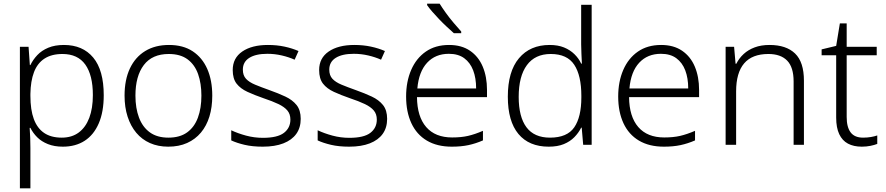

<svg xmlns="http://www.w3.org/2000/svg" viewBox="-20 -786 4806 1042"><path d="M327 -542Q429 -542 486 -473.5Q543 -405 543 -269Q543 -179 516 -116.5Q489 -54 439.5 -22Q390 10 321 10Q275 10 240 -4Q205 -18 182 -41Q159 -64 145 -92H141Q143 -67 144 -37.5Q145 -8 145 17V236H88V-532H135L142 -433H145Q159 -462 182.5 -487Q206 -512 242 -527Q278 -542 327 -542ZM319 -493Q260 -493 221.5 -468Q183 -443 164.5 -394.5Q146 -346 145 -276V-266Q145 -190 163.5 -140Q182 -90 219.5 -64.5Q257 -39 315 -39Q370 -39 407.5 -67Q445 -95 464.5 -146.5Q484 -198 484 -270Q484 -378 443 -435.5Q402 -493 319 -493Z M1132 -267Q1132 -204 1116.5 -153.5Q1101 -103 1070.5 -66.5Q1040 -30 995.5 -10Q951 10 893 10Q838 10 794 -9.5Q750 -29 719.5 -65.5Q689 -102 672.5 -153Q656 -204 656 -267Q656 -353 685 -414.5Q714 -476 768 -509Q822 -542 897 -542Q974 -542 1026 -507.5Q1078 -473 1105 -411.5Q1132 -350 1132 -267ZM715 -267Q715 -199 734.5 -147.5Q754 -96 793.5 -67.5Q833 -39 894 -39Q956 -39 995.5 -67.5Q1035 -96 1054 -147.5Q1073 -199 1073 -267Q1073 -333 1055 -384Q1037 -435 998 -464Q959 -493 896 -493Q806 -493 760.5 -433Q715 -373 715 -267Z M1612 -141Q1612 -93 1588 -59.5Q1564 -26 1518 -8Q1472 10 1406 10Q1350 10 1307.5 0Q1265 -10 1235 -24V-79Q1271 -62 1315.5 -50Q1360 -38 1407 -38Q1486 -38 1521 -65Q1556 -92 1556 -137Q1556 -167 1539.5 -186.5Q1523 -206 1490.5 -221.5Q1458 -237 1410 -253Q1361 -270 1323 -287.5Q1285 -305 1264 -332Q1243 -359 1243 -406Q1243 -471 1295 -506.5Q1347 -542 1434 -542Q1482 -542 1524 -533Q1566 -524 1600 -509L1579 -462Q1548 -476 1509.5 -485Q1471 -494 1431 -494Q1368 -494 1333 -472Q1298 -450 1298 -408Q1298 -377 1315 -358.5Q1332 -340 1364.5 -326.5Q1397 -313 1442 -297Q1490 -280 1528.5 -262Q1567 -244 1589.5 -216Q1612 -188 1612 -141Z M2081 -141Q2081 -93 2057 -59.5Q2033 -26 1987 -8Q1941 10 1875 10Q1819 10 1776.5 0Q1734 -10 1704 -24V-79Q1740 -62 1784.5 -50Q1829 -38 1876 -38Q1955 -38 1990 -65Q2025 -92 2025 -137Q2025 -167 2008.5 -186.5Q1992 -206 1959.5 -221.5Q1927 -237 1879 -253Q1830 -270 1792 -287.5Q1754 -305 1733 -332Q1712 -359 1712 -406Q1712 -471 1764 -506.5Q1816 -542 1903 -542Q1951 -542 1993 -533Q2035 -524 2069 -509L2048 -462Q2017 -476 1978.5 -485Q1940 -494 1900 -494Q1837 -494 1802 -472Q1767 -450 1767 -408Q1767 -377 1784 -358.5Q1801 -340 1833.5 -326.5Q1866 -313 1911 -297Q1959 -280 1997.5 -262Q2036 -244 2058.5 -216Q2081 -188 2081 -141Z M2417 -542Q2485 -542 2531 -510.5Q2577 -479 2600 -424Q2623 -369 2623 -298V-259H2243Q2244 -153 2293 -96.5Q2342 -40 2434 -40Q2483 -40 2520 -48.5Q2557 -57 2601 -76V-24Q2562 -7 2522.5 1.5Q2483 10 2432 10Q2352 10 2296.5 -23Q2241 -56 2212.5 -117.5Q2184 -179 2184 -262Q2184 -343 2211.5 -406.5Q2239 -470 2291 -506Q2343 -542 2417 -542ZM2416 -494Q2343 -494 2298 -445.5Q2253 -397 2245 -306H2564Q2564 -362 2548 -404Q2532 -446 2499.5 -470Q2467 -494 2416 -494ZM2366 -766Q2379 -745 2399 -717Q2419 -689 2442 -662Q2465 -635 2483 -615V-606H2443Q2425 -622 2404 -641.5Q2383 -661 2363 -682Q2343 -703 2326 -722.5Q2309 -742 2298 -758V-766Z M2958 10Q2851 10 2793.5 -59Q2736 -128 2736 -261Q2736 -398 2796.5 -470Q2857 -542 2963 -542Q3008 -542 3041 -528.5Q3074 -515 3097.5 -492Q3121 -469 3134 -441H3138Q3137 -464 3135.5 -493Q3134 -522 3134 -545V-760H3191V0H3145L3137 -93H3134Q3120 -65 3097 -41.5Q3074 -18 3040 -4Q3006 10 2958 10ZM2965 -39Q3058 -39 3096.5 -95Q3135 -151 3135 -257V-266Q3135 -376 3096.5 -434.5Q3058 -493 2969 -493Q2884 -493 2839.5 -432.5Q2795 -372 2795 -260Q2795 -152 2837 -95.5Q2879 -39 2965 -39Z M3568 -542Q3636 -542 3682 -510.5Q3728 -479 3751 -424Q3774 -369 3774 -298V-259H3394Q3395 -153 3444 -96.5Q3493 -40 3585 -40Q3634 -40 3671 -48.5Q3708 -57 3752 -76V-24Q3713 -7 3673.5 1.5Q3634 10 3583 10Q3503 10 3447.5 -23Q3392 -56 3363.5 -117.5Q3335 -179 3335 -262Q3335 -343 3362.5 -406.5Q3390 -470 3442 -506Q3494 -542 3568 -542ZM3567 -494Q3494 -494 3449 -445.5Q3404 -397 3396 -306H3715Q3715 -362 3699 -404Q3683 -446 3650.5 -470Q3618 -494 3567 -494Z M4156 -542Q4247 -542 4295 -495.5Q4343 -449 4343 -348V0H4287V-344Q4287 -421 4252 -457Q4217 -493 4150 -493Q4062 -493 4018.5 -442Q3975 -391 3975 -290V0H3918V-532H3964L3972 -440H3976Q3991 -470 4016 -493Q4041 -516 4076 -529Q4111 -542 4156 -542Z M4664 -39Q4687 -39 4707 -42.5Q4727 -46 4741 -51V-5Q4726 1 4704 5.5Q4682 10 4657 10Q4613 10 4582 -6.5Q4551 -23 4534.5 -58Q4518 -93 4518 -148V-486H4439V-518L4518 -537L4538 -659H4575V-532H4738V-486H4575V-151Q4575 -96 4596.5 -67.5Q4618 -39 4664 -39Z"/></svg>

Font: Noto Sans Hebrew Light
Style: Regular
Weight: 300
Designer: Monotype Design Team
Foundry: Monotype Imaging Inc.
Version: Version 2.003